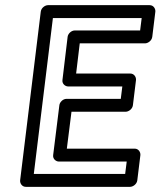

<svg xmlns="http://www.w3.org/2000/svg" viewBox="-20 -699 622 744"><path d="M111 -25 185 -629H529L523 -581H270C255 -581 243 -567 242 -556L222 -389C220 -374 233 -364 244 -364H454L448 -316H238C223 -316 211 -302 210 -291L186 -98C184 -83 197 -73 208 -73H471L465 -25ZM58 0C57 11 65 25 80 25H484C495 25 510 15 512 0L524 -98C525 -109 517 -123 502 -123H239L257 -266H467C478 -266 493 -276 495 -291L507 -389C508 -400 500 -414 485 -414H275L289 -531H542C553 -531 568 -541 570 -556L582 -654C583 -665 575 -679 560 -679H166C155 -679 140 -669 138 -654Z"/></svg>

Font: Falling Sky
Style: OuObl
Weight: 400
Designer: Paul D. Hunt
Foundry: Adobe Systems Incorporated
Version: Version 1.02